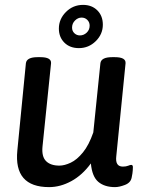

<svg xmlns="http://www.w3.org/2000/svg" viewBox="-20 -759 597 786"><path d="M303 -562Q266 -562 243.5 -584.5Q221 -607 221 -642Q221 -681 250 -710Q279 -739 320 -739Q356 -739 378.5 -716.5Q401 -694 401 -658Q401 -619 372 -590.5Q343 -562 303 -562ZM307 -614Q323 -614 335 -625.5Q347 -637 347 -654Q347 -668 337.5 -677.5Q328 -687 314 -687Q299 -687 287 -675Q275 -663 275 -646Q275 -632 284.5 -623Q294 -614 307 -614ZM181 7Q36 7 51 -143L86 -500Q89 -525 134 -525H145Q191 -525 189 -500L154 -159Q150 -118 168.5 -99.5Q187 -81 223 -81Q244 -81 269.5 -93Q295 -105 319.5 -135Q344 -165 362 -217L391 -500Q394 -525 439 -525H450Q496 -525 494 -500L456 -119Q451 -77 483 -77Q496 -77 504.5 -80.5Q513 -84 517 -84Q524 -84 524 -75Q524 -73 523.5 -62Q523 -51 519 -32Q515 -11 491.5 -2Q468 7 451 7Q408 7 382.5 -14.5Q357 -36 352 -90Q317 -42 272 -17.5Q227 7 181 7Z"/></svg>

Font: Asap Medium
Style: Italic
Weight: 500
Italic angle: -6°
Designer: Pablo Cosgaya
Foundry: Omnibus-Type
Version: Version 3.001; ttfautohint (v1.8.3)